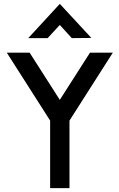

<svg xmlns="http://www.w3.org/2000/svg" viewBox="-20 -972 613 992"><path d="M289 -952 452 -776 351 -775 289 -843 226 -775H126ZM563 -700 339 -349V0H239V-349L15 -700H133L289 -456L445 -700Z"/></svg>

Font: Railway
Style: Regular
Weight: 400
Version: 1.000